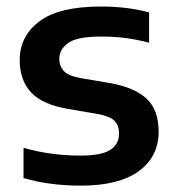

<svg xmlns="http://www.w3.org/2000/svg" viewBox="-20 -574 552 604"><path d="M234 10Q185 10 139.5 4Q94 -2 54 -14V-109Q139.5 -84.5 233 -84.5Q300 -84.5 327.2 -102.8Q354.5 -121 354.5 -153.5Q354.5 -180 340 -194.2Q325.5 -208.5 287 -215.5L195.5 -231Q113 -245 77.5 -283.5Q42 -322 42 -385Q42 -460 103.8 -506.8Q165.5 -553.5 298 -553.5Q380.5 -553.5 449 -535V-439.5Q378.5 -459 300 -459Q221.5 -459 194 -438.5Q166.5 -418 166.5 -389Q166.5 -366.5 180.5 -351Q194.5 -335.5 232.5 -328.5L324 -313Q402 -299.5 440.5 -264.2Q479 -229 479 -159.5Q479 -81 416.5 -35.5Q354 10 234 10Z"/></svg>

Font: Encode Sans Semi Expanded SemiBold
Style: Regular
Weight: 600
Width: 6
Designer: Multiple Designers
Foundry: Impallari Type
Version: Version 3.000; ttfautohint (v1.8.3) -l 8 -r 50 -G 200 -x 14 